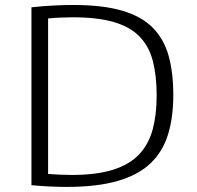

<svg xmlns="http://www.w3.org/2000/svg" viewBox="-20 -735 779 760"><path d="M243.2 4.9Q213.4 4.9 177.7 3.2Q142.1 1.5 104.5 -2V-706.1Q148.9 -710.9 190.2 -713.1Q231.4 -715.3 269 -715.3Q387.2 -715.3 464.1 -692.6Q541 -669.9 585.2 -624.8Q629.4 -579.6 647.7 -513.2Q666 -446.8 666 -359.4Q666 -271 645.3 -203.1Q624.5 -135.3 576.2 -88.9Q527.8 -42.5 446 -18.8Q364.3 4.9 243.2 4.9ZM263.2 -42.5Q362.3 -42.5 427.7 -63.2Q493.2 -84 531 -124.3Q568.8 -164.6 584.5 -223.1Q600.1 -281.7 600.1 -356.9Q600.1 -435.1 585 -493.4Q569.8 -551.8 532.7 -590.1Q495.6 -628.4 431.2 -647.5Q366.7 -666.5 268.1 -666.5Q248.5 -666.5 223.1 -665.5Q197.8 -664.6 170.4 -662.1V-46.4Q195.3 -44.4 218.8 -43.5Q242.2 -42.5 263.2 -42.5Z"/></svg>

Font: Comme ExtraLight
Style: Regular
Weight: 250
Version: Version 1.000;gftools[0.9.27]